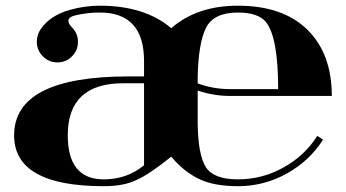

<svg xmlns="http://www.w3.org/2000/svg" viewBox="-20 -640 1209 671"><path d="M328.6 -620.1Q485.8 -620.1 578.4 -541.5Q668.5 -620.1 811.5 -620.1Q968.5 -620.1 1054.1 -536.3Q1139.6 -452.4 1139.6 -304.7H783.4Q727.1 -304.7 670.9 -323.5V-208.5Q672.1 -99.6 699.1 -56.4Q726.1 -13.2 811.5 -13.2Q896.7 -13.2 970.9 -54.7Q1044.9 -95.9 1088.9 -165L1109.1 -152.1Q1061.8 -77.9 982.7 -33.7Q902.8 10.7 811.5 10.7Q727.1 10.7 674.3 -15.1Q621.6 -41 578.4 -92.5Q501.7 -30.5 455.8 -10.5Q412.6 10.7 342.8 10.7Q29.3 10.7 29.3 -167Q29.3 -373 430.7 -373H483.4V-426.8Q483.4 -596.2 328.6 -596.2Q286.6 -596.2 245.6 -586.9Q219 -581.1 219 -567.1Q219 -557.6 231.4 -544.4Q252.4 -523.9 252.4 -493.7Q252.4 -463.9 231.4 -442.9Q210.4 -421.9 180.7 -421.9Q150.9 -421.9 129.9 -442.9Q108.9 -463.9 108.6 -493.9Q108.6 -519 123.8 -540.5Q156.7 -586.7 224.6 -605.5Q275.6 -620.1 328.6 -620.1ZM342.8 -13.2Q423.6 -13.2 483.4 -62.5V-349.1H411.1Q216.8 -349.1 216.8 -167Q216.8 -13.2 342.8 -13.2ZM670.9 -348.6Q724.9 -328.6 783.4 -328.6H952.1Q952.1 -508.8 909.9 -562.3Q883.1 -596.2 811.5 -596.2Q726.3 -596.2 699.7 -542.2Q673.1 -488.3 670.9 -370.8Z"/></svg>

Font: itsadzoke
Style: Regular
Weight: 700
Width: 7
Version: Version 0.45